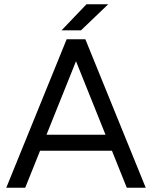

<svg xmlns="http://www.w3.org/2000/svg" viewBox="-20 -885 717 905"><path d="M296.7 -700H382.3L667 0H577.7ZM294.2 -700H379.8L98.8 0H9.5ZM143.8 -250H532.8V-174.5H143.8ZM387.7 -865H490.2L361.8 -742.1H270.2Z"/></svg>

Font: Oak Sans Light
Style: Regular
Weight: 400
Designer: Erik Kennedy, Walven
Foundry: Erik Kennedy, Walven
Version: Version 1.100;Glyphs 3.1.2 (3151)